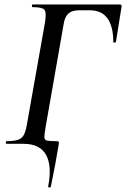

<svg xmlns="http://www.w3.org/2000/svg" viewBox="-20 -645 565 861"><path d="M208 192Q207 196 201 195.5Q195 195 196 191Q214 99 186.5 49.5Q159 0 86 0H9Q6 0 6 -6Q6 -12 9 -12Q43 -12 60.5 -18Q78 -24 86.5 -39.5Q95 -55 100 -83L182 -546Q189 -590 179 -601.5Q169 -613 126 -613Q123 -613 123 -619Q123 -625 126 -625H517Q527 -625 525 -614L500 -458Q499 -454 493 -454Q487 -454 488 -458Q488 -526 462 -562.5Q436 -599 381 -599H336Q303 -599 287 -584.5Q271 -570 266 -540L185 -78Q179 -44 179 -30.5Q179 -17 191 -14.5Q203 -12 232 -12Q241 -12 243 -9.5Q245 -7 243 5Q240 19 237 38.5Q234 58 227.5 93.5Q221 129 208 192Z"/></svg>

Font: Cormorant SemiBold
Style: Italic
Weight: 600
Italic angle: -10°
Designer: Christian Thalmann (Catharsis Fonts)
Foundry: Catharsis Fonts
Version: Version 4.000